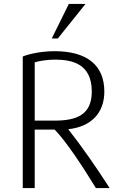

<svg xmlns="http://www.w3.org/2000/svg" viewBox="-20 -959 606 979"><path d="M157 0V-298H259C319 -236 401 -111 469 0H539C474 -102 393 -218 328 -300C446 -313 512 -384 512 -492C512 -625 425 -698 259 -698C197 -698 134 -686 96 -671V0ZM259 -655C348 -655 448 -634 448 -492C448 -372 368 -344 259 -344H157V-641C177 -648 222 -655 259 -655ZM275 -763 416 -939H331L244 -763Z"/></svg>

Font: Repo Light
Style: Regular
Weight: 300
Designer: Stefan Peev
Foundry: Context Ltd
Version: Version 001.502